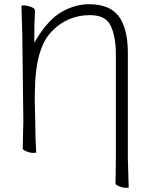

<svg xmlns="http://www.w3.org/2000/svg" viewBox="-20 -723 715 913"><path d="M588 32 592 169Q588 170 576 170Q564 170 546.5 163Q529 156 529 149Q530 138 530 113L531 19V-465Q531 -546 507.5 -598.5Q484 -651 408 -651Q298 -651 223 -570.5Q148 -490 146 -292Q144 -249 148 -134V-113Q148 -74 152 3Q147 4 135.5 4Q124 4 106 -3Q88 -10 88 -18L91 -147L86 -558L82 -696Q86 -697 98 -697Q110 -697 128 -690Q146 -683 146 -675V-657Q143 -621 143 -538V-520L152 -535Q211 -632 275 -667.5Q339 -703 403 -703Q515 -703 556 -628Q588 -570 588 -470Z"/></svg>

Font: LXGW WenKai Lite Light
Style: Regular
Weight: 300
Designer: LXGW / Fontworks Inc.
Foundry: LXGW / Fontworks Inc.
Version: Version 1.511; March 25, 2025